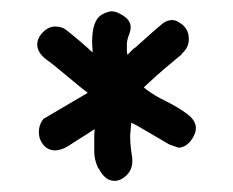

<svg xmlns="http://www.w3.org/2000/svg" viewBox="-20 -909 419 345"><path d="M194.3 -884.8Q214.8 -875 214.8 -860.4Q214.8 -854.5 212.9 -849.6Q208 -836.9 208 -830.1V-818.4Q208 -814.5 209 -810.5L220.7 -822.3H221.7Q260.7 -857.4 271.5 -866.2Q280.3 -873 289.1 -873Q295.9 -873 302.7 -868.2Q319.3 -858.4 319.3 -838.9Q319.3 -823.2 306.6 -812.5V-811.5Q268.6 -780.3 250 -762.7Q243.2 -756.8 238.3 -752Q241.2 -750 243.2 -748Q258.8 -736.3 279.3 -726.6Q300.8 -715.8 316.4 -704.1Q332 -692.4 332 -678.7Q332 -673.8 330.1 -668.9Q324.2 -654.3 313.5 -647.5Q306.6 -643.6 300.8 -643.6L284.2 -649.4L227.5 -682.6Q222.7 -685.5 215.8 -688.5Q214.8 -677.7 213.9 -666Q213.9 -647.5 216.8 -630.9Q217.8 -625 217.8 -620.1Q217.8 -604.5 208 -594.7Q197.3 -584 185.5 -584Q168.9 -584 157.2 -606.4L156.2 -607.4Q149.4 -622.1 149.4 -635.7Q149.4 -637.7 149.4 -639.6V-667Q149.4 -670.9 150.4 -676.8Q144.5 -673.8 137.7 -668.9Q117.2 -656.2 102.5 -646.5Q89.8 -638.7 78.1 -638.7Q58.6 -639.6 50.8 -662.1V-663.1Q49.8 -668 49.8 -671.9Q49.8 -683.6 56.6 -693.4L57.6 -694.3V-695.3L59.6 -696.3Q99.6 -719.7 137.7 -742.2Q127 -750 107.4 -766.6Q71.3 -796.9 63.5 -801.8Q46.9 -814.5 46.9 -829.1Q46.9 -840.8 57.6 -851.6Q67.4 -861.3 79.1 -861.3Q90.8 -861.3 98.6 -855.5Q127 -833 146.5 -814.5L145.5 -833Q145.5 -873 163.1 -882.8Q171.9 -887.7 179.7 -888.7Q187.5 -888.7 194.3 -884.8Z"/></svg>

Font: sage sans
Style: Regular
Weight: 400
Version: Version 001.032